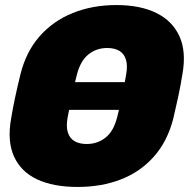

<svg xmlns="http://www.w3.org/2000/svg" viewBox="-20 -730 767 760"><path d="M139 -295Q128 -295 122.5 -302.5Q117 -310 119 -321L131 -379Q133 -390 142.5 -397.5Q152 -405 163 -405H587Q598 -405 603.5 -397.5Q609 -390 607 -379L595 -321Q593 -310 583.5 -302.5Q574 -295 564 -295ZM287 10Q191 10 127 -20Q63 -50 35.5 -110.5Q8 -171 24 -261Q31 -303 40.5 -347.5Q50 -392 61 -436Q83 -525 136.5 -586Q190 -647 268 -678.5Q346 -710 441 -710Q535 -710 599 -678.5Q663 -647 690.5 -586Q718 -525 702 -436Q695 -392 685.5 -347.5Q676 -303 666 -261Q643 -171 589.5 -110.5Q536 -50 459 -20Q382 10 287 10ZM323 -160Q366 -160 398 -185.5Q430 -211 444 -267Q455 -310 463.5 -350.5Q472 -391 479 -433Q486 -470 478.5 -494Q471 -518 452 -529Q433 -540 404 -540Q362 -540 330 -514.5Q298 -489 284 -433Q273 -391 264.5 -350.5Q256 -310 248 -267Q241 -230 248.5 -206Q256 -182 275.5 -171Q295 -160 323 -160Z"/></svg>

Font: Rubik Light ExtraBold
Style: Italic
Weight: 800
Italic angle: -12°
Version: Version 2.104